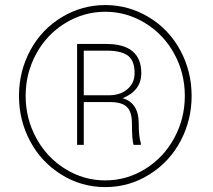

<svg xmlns="http://www.w3.org/2000/svg" viewBox="-20 -741 857 771"><path d="M56.2 -356Q56.2 -454.6 101.8 -539.1Q147.5 -623.5 228.3 -672.1Q309.1 -720.7 402.8 -720.7Q496.6 -720.7 577.4 -672.1Q658.2 -623.5 703.9 -539.1Q749.5 -454.6 749.5 -356Q749.5 -258.8 705.1 -174.8Q660.6 -90.8 579.8 -40.3Q499 10.3 402.8 10.3Q306.6 10.3 225.8 -40.3Q145 -90.8 100.6 -174.8Q56.2 -258.8 56.2 -356ZM83 -356Q83 -265.1 125.5 -186.8Q168 -108.4 242.2 -62.5Q316.4 -16.6 402.8 -16.6Q488.8 -16.6 563 -62.5Q637.2 -108.4 679.7 -186.8Q722.2 -265.1 722.2 -356Q722.2 -447.3 679.7 -525.1Q637.2 -603 562.7 -648.4Q488.3 -693.8 402.8 -693.8Q316.9 -693.8 242.4 -648.4Q168 -603 125.5 -525.1Q83 -447.3 83 -356ZM316.4 -331.1V-159.2H289.6V-564.5H406.2Q547.4 -564.5 547.4 -447.3Q547.4 -377 472.7 -346.7Q537.1 -327.6 537.1 -245.1Q537.1 -190.9 545.4 -167V-159.2H516.6Q509.8 -176.8 509.8 -245.1Q509.8 -290 491 -310.1Q472.2 -330.1 426.3 -331.1ZM316.4 -358.4H416.5Q463.4 -358.4 491.9 -383.1Q520.5 -407.7 520.5 -447.8Q520.5 -495.6 495.4 -516.1Q470.2 -536.6 413.1 -537.6H316.4Z"/></svg>

Font: TypoPRO Roboto
Style: Regular
Weight: 250
Designer: Google
Version: Version 2.136; 2016